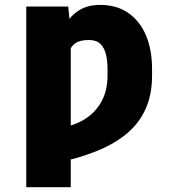

<svg xmlns="http://www.w3.org/2000/svg" viewBox="-20 -573 740 796"><path d="M273.4 -444.3V203.1H88.9V-545.9H262.7ZM262.7 -280.3 189.5 -278.3Q198.2 -332.5 212.4 -382.1Q226.6 -431.6 249.8 -470Q272.9 -508.3 308.3 -530.5Q343.8 -552.7 394.5 -552.7Q463.9 -552.7 512 -519.3Q560.1 -485.8 585.2 -426.3Q610.4 -366.7 610.4 -287.1V-259.8Q610.4 -181.6 584.2 -122.6Q558.1 -63.5 507.3 -20.5Q456.5 22.5 382.1 52.7Q307.6 83 210.9 103.5L189.5 -40Q259.8 -42 313 -68.6Q366.2 -95.2 396 -143.8Q425.8 -192.4 425.8 -259.8V-287.1Q425.8 -319.8 419.4 -346.9Q413.1 -374 396.5 -390.6Q379.9 -407.2 348.6 -407.2Q313 -407.2 293.2 -394.5Q273.4 -381.8 266.6 -354Q259.8 -326.2 262.7 -280.3Z"/></svg>

Font: Inter 18pt Black
Style: Regular
Weight: 900
Designer: Rasmus Andersson
Foundry: rsms
Version: Version 4.001;git-66647c0bb